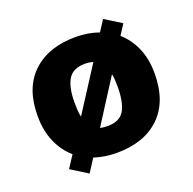

<svg xmlns="http://www.w3.org/2000/svg" viewBox="-118 -718 900 894"><g transform="rotate(-20 332.5 -270.5)"><path d="M622 -278Q622 -139 544.5 -64.5Q467 10 331 10Q272 10 219 -7L178 57L95 5L134 -55Q91 -92 66.5 -148Q42 -204 42 -278Q42 -415 120 -489Q198 -563 334 -563Q365 -563 394 -558Q423 -553 448 -544L483 -598L565 -547L532 -496Q574 -460 598 -405Q622 -350 622 -278ZM225 -278Q225 -257 226 -239.5Q227 -222 231 -206L372 -425Q354 -431 332 -431Q273 -431 249 -392.5Q225 -354 225 -278ZM439 -278Q439 -296 438 -312.5Q437 -329 434 -342L296 -126Q311 -122 333 -122Q394 -122 416.5 -162Q439 -202 439 -278Z"/></g></svg>

Font: Noto Sans Gujarati UI Black
Style: Regular
Weight: 900
Designer: Jelle Bosma - Monotype Design Team, Universal Thirst
Foundry: Monotype Imaging Inc.
Version: Version 2.106; ttfautohint (v1.8.4.7-5d5b)